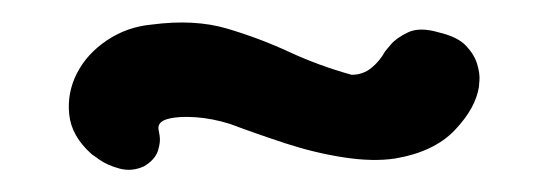

<svg xmlns="http://www.w3.org/2000/svg" viewBox="-20 -406 491 172"><path d="M109 -257Q98 -252 87 -255Q76 -258 69 -263Q62 -268 62 -268Q44 -284 42 -303.5Q40 -323 49 -340.5Q58 -358 76 -370Q94 -382 116 -384Q154 -389 183 -380.5Q212 -372 239 -359.5Q266 -347 295 -339Q305 -339 312.5 -345Q320 -351 325 -360Q325 -360 330 -366Q335 -372 345.5 -377Q356 -382 373 -377Q390 -373 397.5 -365Q405 -357 407.5 -348.5Q410 -340 409.5 -334Q409 -328 409 -328Q406 -309 387.5 -289.5Q369 -270 334 -264Q314 -261 288 -265Q262 -269 236 -277.5Q210 -286 186 -295Q170 -300 155 -301Q140 -302 130.5 -299.5Q121 -297 122 -290Q122 -290 123 -284.5Q124 -279 121.5 -271Q119 -263 109 -257Z"/></svg>

Font: Sour Gummy Medium
Style: Regular
Weight: 500
Designer: Stefie Justprince
Foundry: Eifetstype
Version: Version 1.000